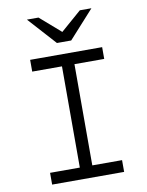

<svg xmlns="http://www.w3.org/2000/svg" viewBox="-99 -992 813 1061"><g transform="rotate(-10 308.0 -461.0)"><path d="M343 -634V-66H510V0H106V-66H273V-634H106V-700H510V-634ZM268 -766 127 -922H192L308 -821L424 -922H489L348 -766Z"/></g></svg>

Font: Overpass Mono Light
Style: Regular
Weight: 300
Monospace: yes
Designer: Delve Withrington, Dave Bailey
Foundry: Delve Fonts
Version: Version 1.000;DELV;Overpass